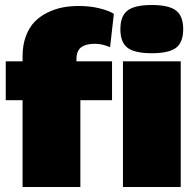

<svg xmlns="http://www.w3.org/2000/svg" viewBox="-20 -744 778 764"><path d="M680.7 -554Q652.3 -532.2 584 -532.2Q515.6 -532.2 487.3 -554Q459 -575.7 459 -627.9Q459 -680.2 487.5 -702.1Q516.1 -724.1 584 -724.1Q651.9 -724.1 680.4 -702.1Q709 -680.2 709 -627.9Q709 -575.7 680.7 -554ZM425.8 -500V-345.2H299.8V0H69.8V-345.2H2.9V-500H69.8V-520Q69.8 -564.9 83 -600.1Q96.2 -635.3 117.9 -657.5Q139.6 -679.7 169.2 -694.1Q198.7 -708.5 229.2 -714.4Q259.8 -720.2 293 -720.2Q338.9 -720.2 376.5 -710.7Q414.1 -701.2 433.1 -689L418 -556.2Q387.2 -569.8 356.9 -569.8Q322.3 -569.8 303.2 -555.9Q284.2 -542 284.2 -507.8V-500ZM699.2 -500V0H469.2V-500Z"/></svg>

Font: Work Sans Black
Style: Regular
Weight: 900
Designer: Wei Huang
Foundry: Wei Huang
Version: Version 2.012